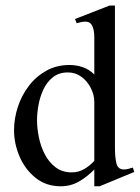

<svg xmlns="http://www.w3.org/2000/svg" viewBox="-20 -647 496 681"><path d="M456.1 -37.1 333.5 13.7H314.5V-45.9Q290 -20.5 260.5 -3.4Q231 13.7 195.8 13.7Q143.1 13.7 106 -16.4Q68.8 -46.4 49.3 -92Q29.8 -137.7 29.8 -184.6Q29.8 -226.6 43.2 -267.6Q56.6 -308.6 82.3 -342.3Q107.9 -376 144.3 -396.2Q180.7 -416.5 226.6 -416.5Q251 -416.5 273.7 -408.7Q296.4 -400.9 314.5 -382.8V-513.7Q314.5 -539.6 307.4 -554.9Q300.3 -570.3 283.2 -570.3Q275.4 -570.3 267.8 -568.6Q260.3 -566.9 252 -564.5L246.1 -579.6L368.7 -627.4H387.7V-124Q387.7 -89.8 392.8 -67.9Q397.9 -45.9 419.9 -45.9Q427.2 -45.9 435.3 -48.1Q443.4 -50.3 451.2 -52.7ZM314.5 -76.7V-285.2Q314.5 -310.5 302.2 -334.7Q290 -358.9 269 -374.5Q248 -390.1 220.7 -390.1Q189.5 -390.1 168.2 -373.5Q147 -356.9 134.5 -330.8Q122.1 -304.7 116.7 -275.4Q111.3 -246.1 111.3 -220.7Q111.3 -192.9 117.7 -160.9Q124 -128.9 138.7 -100.3Q153.3 -71.8 177 -53.7Q200.7 -35.6 234.9 -35.6Q258.8 -35.6 279.1 -47.6Q299.3 -59.6 314.5 -76.7Z"/></svg>

Font: Rohingya Solluk
Style: Regular
Weight: 400
Designer: SIL International
Foundry: SIL International
Version: Version 1.001